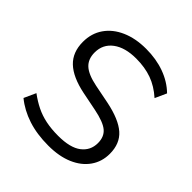

<svg xmlns="http://www.w3.org/2000/svg" viewBox="-193 -857 1008 1008"><g transform="rotate(45 311.5 -352.5)"><path d="M318 9Q233 9 166 -13Q99 -35 49 -76L79 -142Q114 -116 149.5 -98.5Q185 -81 226 -72.5Q267 -64 318 -64Q407 -64 450 -97Q493 -130 493 -185Q493 -232 463 -257Q433 -282 358 -297L253 -318Q156 -338 108.5 -383Q61 -428 61 -505Q61 -568 93.5 -615Q126 -662 185 -688Q244 -714 322 -714Q397 -714 459 -691.5Q521 -669 565 -626L536 -562Q489 -604 437.5 -622.5Q386 -641 321 -641Q239 -641 191.5 -605.5Q144 -570 144 -509Q144 -460 174 -432.5Q204 -405 273 -391L379 -370Q481 -349 529 -307Q577 -265 577 -189Q577 -131 545.5 -86Q514 -41 456 -16Q398 9 318 9Z"/></g></svg>

Font: Mulish ExtraLight
Style: Regular
Weight: 400
Version: Version 3.603